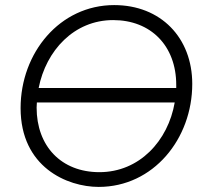

<svg xmlns="http://www.w3.org/2000/svg" viewBox="-20 -728 806 755"><path d="M368 7C583 7 736 -182 736 -398C736 -580 612 -708 429 -708C215 -708 61 -520 61 -303C61 -71 244 7 368 7ZM371 -51C221 -51 124 -153 124 -305L125 -325H667C641 -174 528 -51 371 -51ZM132 -382C161 -529 271 -649 425 -649C573 -649 673 -548 673 -394V-382Z"/></svg>

Font: Fixel Display 20240404 Light
Style: Italic
Weight: 300
Italic angle: -10°
Designer: AlfaBravo + MacPaw
Foundry: Kyrylo Tkachov, Marchela Mozhyna, Serhii Makarenko, Maria Weinstein, Zakhar Kryvoshyya
Version: Version 1.211;Glyphs 3.2 (3225)